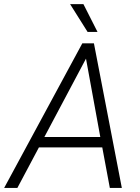

<svg xmlns="http://www.w3.org/2000/svg" viewBox="-59 -924 689 944"><path d="M351.1 -903.8H285.6L371.6 -767.1H420.4ZM481 0H540L402.8 -710.9H345.7L-38.6 0H26.4L132.3 -199.2H443.8ZM363.8 -635.7 434.1 -250.5H159.2Z"/></svg>

Font: Roboto Light
Style: Italic
Weight: 300
Italic angle: -12°
Designer: Google
Version: Version 2.137; 2017